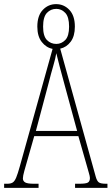

<svg xmlns="http://www.w3.org/2000/svg" viewBox="-22 -911 541 931"><path d="M-2 0V-20H13Q30 -20 39.5 -26Q49 -32 56.5 -50Q64 -68 74 -104L233 -674Q202 -680 180.5 -707.5Q159 -735 159 -782Q159 -835 185.5 -863Q212 -891 250 -891Q288 -891 314.5 -863Q341 -835 341 -782Q341 -736 321 -709Q301 -682 270 -675L442 -55Q448 -33 457.5 -26.5Q467 -20 492 -20H499V0H342V-20H362Q395 -20 404.5 -26Q414 -32 414 -48Q414 -56 408.5 -74Q403 -92 398 -111L358 -251H144L109 -128Q103 -108 96 -82.5Q89 -57 89 -46Q89 -33 100 -26.5Q111 -20 143 -20H165V0ZM251 -698Q276 -698 294.5 -717Q313 -736 313 -782Q313 -829 294.5 -848.5Q276 -868 251 -868Q224 -868 205.5 -848.5Q187 -829 187 -782Q187 -736 205.5 -717Q224 -698 251 -698ZM152 -276H352L293 -493Q277 -551 267 -589.5Q257 -628 251 -653Q247 -628 236 -590.5Q225 -553 214 -509Z"/></svg>

Font: Noto Serif Khmer ExtraCondensed Thin
Style: Regular
Weight: 100
Width: 2
Designer: Danh Hong and the Monotype Design Team
Foundry: Monotype Imaging Inc.
Version: Version 2.004; ttfautohint (v1.8.4.7-5d5b)